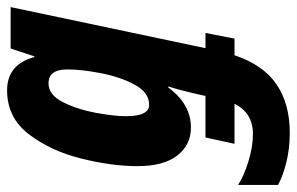

<svg xmlns="http://www.w3.org/2000/svg" viewBox="-195 -430 838 542"><g transform="rotate(-90 224.0 -159.0)"><path d="M167 -222Q167 -256 176.5 -307.5Q186 -359 206.5 -400Q227 -441 260 -441Q299 -441 299 -388Q299 -348 288.5 -293.5Q278 -239 256 -198Q234 -157 199 -157Q167 -157 167 -222ZM339 84H386L402 2H359L475 -548H358L336 -481H334Q313 -558 240 -558Q163 -558 116 -496.5Q69 -435 47.5 -349Q26 -263 26 -190Q26 -116 56 -77.5Q86 -39 135 -39Q201 -39 248 -103H251Q245 -84 240.5 -67Q236 -50 233 -37L224 2H107L89 84H202Q176 136 117 136Q80 136 38.5 123Q-3 110 -27 94V207Q-1 221 37.5 230.5Q76 240 120 240Q202 240 257 202.5Q312 165 339 84Z"/></g></svg>

Font: Noto Sans UI Condensed ExtraBold
Style: Italic
Weight: 800
Width: 3
Designer: Monotype Design Team
Foundry: Monotype Imaging Inc.
Version: 1.001